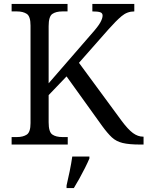

<svg xmlns="http://www.w3.org/2000/svg" viewBox="-20 -734 749 975"><path d="M39 0V-38H66Q97 -38 116 -50.5Q135 -63 135 -109V-604Q135 -651 116 -663.5Q97 -676 66 -676H39V-714H323V-676H297Q264 -676 245.5 -663Q227 -650 227 -601V-311L444 -561Q478 -599 489.5 -620Q501 -641 501 -655Q501 -668 488.5 -672Q476 -676 449 -676V-714H662V-676Q626 -676 597.5 -652Q569 -628 530 -584L381 -415L598 -120Q630 -77 655 -58.5Q680 -40 707 -40H709V0H692Q635 0 602.5 -8Q570 -16 548 -36.5Q526 -57 499 -94L318 -346L227 -251V-113Q227 -64 245.5 -51Q264 -38 297 -38H324V0ZM318 208Q326 174 334 135Q342 96 347 61H434V71Q425 92 411.5 119Q398 146 383 173Q368 200 355 221H318Z"/></svg>

Font: Noto Serif Hentaigana
Style: Regular
Weight: 400
Designer: Kazuhiro Yamada
Foundry: nipponia
Version: Version 1.000; ttfautohint (v1.8.4.7-5d5b)